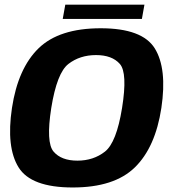

<svg xmlns="http://www.w3.org/2000/svg" viewBox="-20 -803 746 828"><path d="M293.5 5.5Q472.8 5.5 561.4 -81Q650.1 -167.5 675.9 -337.5Q701.3 -507.5 647.5 -594.3Q593.6 -681.1 414.4 -681.1Q235.1 -681.1 146.3 -594.7Q57.5 -508.2 31.6 -337.5Q6.2 -168.1 60.1 -81.3Q113.9 5.5 293.5 5.5ZM313.8 -110.2Q244.4 -110.2 211 -149.3Q177.7 -188.3 201.1 -337.5Q225.4 -488.8 275 -527.2Q324.7 -565.5 394.1 -565.5Q463.2 -565.5 496.9 -527.2Q530.6 -488.8 506.4 -337.5Q482.3 -188.2 432.6 -149.2Q382.9 -110.2 313.8 -110.2ZM250.5 -721.3H591.9L602.9 -782.9H261.6Z"/></svg>

Font: Anybody Thin
Style: Italic
Weight: 100
Italic angle: -10°
Designer: Tyler Finck
Foundry: Etcetera Type Company
Version: Version 1.114;gftools[0.9.25]